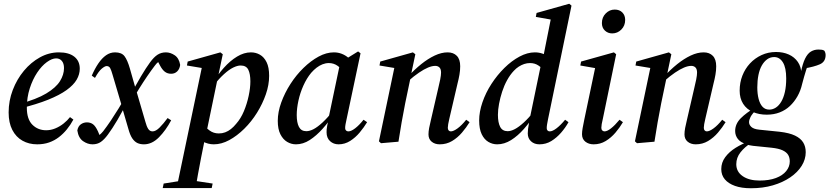

<svg xmlns="http://www.w3.org/2000/svg" viewBox="-20 -755 4419 1023"><path d="M178 14Q134 14 99.5 -5.5Q65 -25 45.5 -63Q26 -101 26 -156Q26 -218 48 -275.5Q70 -333 107.5 -378Q145 -423 193 -449.5Q241 -476 294 -476Q347 -476 376 -453Q405 -430 405 -389Q405 -359 388.5 -330.5Q372 -302 334.5 -275Q297 -248 236 -223.5Q175 -199 86 -177L83 -201Q175 -226 226.5 -257Q278 -288 299.5 -322.5Q321 -357 321 -392Q321 -417 309.5 -430.5Q298 -444 279 -444Q257 -444 229.5 -424Q202 -404 178 -368Q154 -332 138.5 -284Q123 -236 123 -181Q123 -120 152.5 -90.5Q182 -61 226 -61Q251 -61 275 -71Q299 -81 319 -97Q339 -113 353 -131L371 -118Q356 -90 336.5 -66Q317 -42 293.5 -24Q270 -6 241.5 4Q213 14 178 14Z M747 14Q727 14 712 7Q697 0 685 -17.5Q673 -35 664 -68L631 -181L630 -187L580 -356Q573 -381 567 -392Q561 -403 548 -403Q539 -403 522.5 -389.5Q506 -376 486 -340L469 -352Q485 -389 504 -417Q523 -445 545 -460.5Q567 -476 593 -476Q628 -476 643.5 -455.5Q659 -435 672 -390L703 -281L705 -276L755 -105Q761 -82 769.5 -68.5Q778 -55 793 -55Q810 -55 830.5 -75.5Q851 -96 873 -126L892 -114Q864 -61 827 -23.5Q790 14 747 14ZM392 -60Q396 -82 410.5 -92.5Q425 -103 443 -103Q462 -103 475.5 -93Q489 -83 502 -55L517 -19L496 -17V-27Q504 -31 512 -37.5Q520 -44 530 -56Q550 -82 570.5 -112.5Q591 -143 612.5 -178Q634 -213 657 -253L666 -228Q633 -162 605.5 -115.5Q578 -69 555 -38Q536 -12 517.5 1Q499 14 473 14Q447 14 422.5 -3Q398 -20 392 -60ZM679 -211 669 -235Q703 -301 731 -348Q759 -395 779 -422Q800 -451 819.5 -463.5Q839 -476 864 -476Q888 -476 911 -460.5Q934 -445 940 -409Q937 -387 924 -374.5Q911 -362 892 -362Q872 -362 858 -373Q844 -384 832 -407L813 -443L840 -444V-435Q832 -431 823 -424.5Q814 -418 804 -404Q785 -379 764.5 -349Q744 -319 722.5 -284.5Q701 -250 679 -211Z M847 247 852 223 953 207H1008L1113 223L1108 247ZM921 247 1057 -403 1078 -389 976 -406 980 -427 1154 -476 1167 -466 1141 -342 1139 -334 1077 -35 1072 -17Q1061 38 1051.5 85Q1042 132 1035 172.5Q1028 213 1022 247ZM1119 14Q1089 14 1060.5 -1Q1032 -16 1012 -45L1059 -96Q1076 -75 1097 -59.5Q1118 -44 1146 -44Q1164 -44 1180 -50Q1196 -56 1210.5 -67.5Q1225 -79 1238 -95Q1263 -123 1279.5 -162.5Q1296 -202 1305 -244.5Q1314 -287 1314 -321Q1314 -361 1303 -383.5Q1292 -406 1262 -406Q1245 -406 1222.5 -395Q1200 -384 1173.5 -360Q1147 -336 1116 -297L1107 -313H1113Q1140 -357 1173 -394Q1206 -431 1243 -453.5Q1280 -476 1317 -476Q1343 -476 1365 -463.5Q1387 -451 1400.5 -423.5Q1414 -396 1414 -351Q1414 -303 1396.5 -252.5Q1379 -202 1349.5 -154.5Q1320 -107 1281.5 -69Q1243 -31 1201.5 -8.5Q1160 14 1119 14Z M1557 14Q1532 14 1510 1Q1488 -12 1474 -39.5Q1460 -67 1460 -111Q1460 -158 1478.5 -209Q1497 -260 1527.5 -307.5Q1558 -355 1597 -393Q1636 -431 1677.5 -453.5Q1719 -476 1759 -476Q1781 -476 1800.5 -468.5Q1820 -461 1836.5 -447Q1853 -433 1865 -413L1814 -374Q1799 -390 1778.5 -404.5Q1758 -419 1732 -419Q1715 -419 1698.5 -412.5Q1682 -406 1667 -394.5Q1652 -383 1638 -367Q1614 -338 1596.5 -299Q1579 -260 1570 -218.5Q1561 -177 1561 -142Q1561 -101 1573 -78.5Q1585 -56 1612 -56Q1630 -56 1651 -67Q1672 -78 1698.5 -102.5Q1725 -127 1757 -167L1763 -148H1760Q1732 -106 1699 -69Q1666 -32 1630.5 -9Q1595 14 1557 14ZM1784 14Q1757 14 1738.5 -3Q1720 -20 1720 -50Q1720 -58 1720.5 -65.5Q1721 -73 1723.5 -86Q1726 -99 1731 -120L1730 -123L1793 -423L1799 -426L1888 -481L1901 -471L1826 -117Q1823 -103 1821 -92.5Q1819 -82 1819 -72Q1819 -64 1824 -59.5Q1829 -55 1836 -55Q1851 -55 1872.5 -71.5Q1894 -88 1917 -117L1936 -104Q1919 -76 1896.5 -49Q1874 -22 1845.5 -4Q1817 14 1784 14Z M2010 8 1999 -2 2083 -403 2104 -389 2002 -406 2006 -427 2180 -476 2193 -466 2169 -352 2168 -344 2139 -205Q2129 -155 2120 -103.5Q2111 -52 2103 0ZM2323 14Q2297 14 2280 0Q2263 -14 2263 -39Q2263 -54 2266.5 -73Q2270 -92 2276 -116L2315 -285Q2321 -308 2325.5 -331.5Q2330 -355 2330 -368Q2330 -387 2321.5 -395.5Q2313 -404 2299 -404Q2282 -404 2260.5 -395Q2239 -386 2212.5 -368Q2186 -350 2154 -322L2148 -347H2154Q2188 -384 2224 -413Q2260 -442 2296 -459Q2332 -476 2365 -476Q2396 -476 2414 -457.5Q2432 -439 2432 -402Q2432 -380 2428 -357Q2424 -334 2418 -311L2374 -122Q2370 -106 2368 -93.5Q2366 -81 2366 -74Q2366 -65 2370.5 -60Q2375 -55 2382 -55Q2396 -55 2418 -71Q2440 -87 2464 -117L2482 -104Q2465 -76 2441.5 -48.5Q2418 -21 2388.5 -3.5Q2359 14 2323 14Z M2629 14Q2604 14 2582 1Q2560 -12 2546.5 -40Q2533 -68 2533 -113Q2533 -159 2550.5 -210Q2568 -261 2598.5 -308Q2629 -355 2667.5 -393Q2706 -431 2748 -453.5Q2790 -476 2830 -476Q2851 -476 2870 -469.5Q2889 -463 2906 -450Q2923 -437 2936 -418L2884 -373Q2869 -392 2849.5 -405.5Q2830 -419 2804 -419Q2788 -419 2773 -414Q2758 -409 2744 -400Q2730 -391 2718 -378Q2698 -357 2682 -328Q2666 -299 2655.5 -266.5Q2645 -234 2639 -202Q2633 -170 2633 -143Q2633 -102 2645 -79Q2657 -56 2685 -56Q2702 -56 2723 -67Q2744 -78 2770.5 -102Q2797 -126 2829 -166L2837 -148H2832Q2804 -105 2771.5 -68Q2739 -31 2703 -8.5Q2667 14 2629 14ZM2854 14Q2827 14 2809.5 -2Q2792 -18 2792 -44Q2792 -54 2793.5 -67.5Q2795 -81 2799 -103L2802 -120L2865 -424L2872 -439L2918 -670L2936 -647L2835 -665L2839 -686L3013 -735L3025 -725L2900 -120Q2897 -104 2895 -93Q2893 -82 2893 -72Q2893 -64 2897.5 -59.5Q2902 -55 2909 -55Q2924 -55 2945.5 -71.5Q2967 -88 2991 -117L3009 -104Q2993 -75 2969.5 -48Q2946 -21 2917.5 -3.5Q2889 14 2854 14Z M3081 -40Q3081 -54 3084.5 -73.5Q3088 -93 3093 -117L3153 -403L3169 -389L3072 -406L3076 -427L3251 -476L3263 -466L3192 -122Q3188 -106 3186 -94Q3184 -82 3184 -74Q3184 -65 3189 -60Q3194 -55 3201 -55Q3215 -55 3235.5 -71Q3256 -87 3281 -117L3299 -104Q3282 -75 3259 -48Q3236 -21 3207 -3.5Q3178 14 3143 14Q3117 14 3099 0Q3081 -14 3081 -40ZM3242 -577Q3219 -577 3203 -592Q3187 -607 3187 -632Q3187 -663 3207.5 -683.5Q3228 -704 3255 -704Q3281 -704 3296 -688.5Q3311 -673 3311 -649Q3311 -618 3290.5 -597.5Q3270 -577 3242 -577Z M3374 8 3363 -2 3447 -403 3468 -389 3366 -406 3370 -427 3544 -476 3557 -466 3533 -352 3532 -344 3503 -205Q3493 -155 3484 -103.5Q3475 -52 3467 0ZM3687 14Q3661 14 3644 0Q3627 -14 3627 -39Q3627 -54 3630.5 -73Q3634 -92 3640 -116L3679 -285Q3685 -308 3689.5 -331.5Q3694 -355 3694 -368Q3694 -387 3685.5 -395.5Q3677 -404 3663 -404Q3646 -404 3624.5 -395Q3603 -386 3576.5 -368Q3550 -350 3518 -322L3512 -347H3518Q3552 -384 3588 -413Q3624 -442 3660 -459Q3696 -476 3729 -476Q3760 -476 3778 -457.5Q3796 -439 3796 -402Q3796 -380 3792 -357Q3788 -334 3782 -311L3738 -122Q3734 -106 3732 -93.5Q3730 -81 3730 -74Q3730 -65 3734.5 -60Q3739 -55 3746 -55Q3760 -55 3782 -71Q3804 -87 3828 -117L3846 -104Q3829 -76 3805.5 -48.5Q3782 -21 3752.5 -3.5Q3723 14 3687 14Z M3981 248Q3931 248 3896 235.5Q3861 223 3842 200.5Q3823 178 3823 146Q3823 111 3844 82.5Q3865 54 3899.5 32.5Q3934 11 3974 -3L3984 5Q3948 28 3925.5 56.5Q3903 85 3903 120Q3903 160 3937 183.5Q3971 207 4027 207Q4078 207 4114 193.5Q4150 180 4169 156.5Q4188 133 4188 105Q4188 85 4179.5 70.5Q4171 56 4150 46Q4129 36 4090 32L3992 22Q3983 21 3974 19Q3965 17 3956 15V13Q3926 4 3911.5 -14.5Q3897 -33 3897 -57Q3897 -95 3927 -125Q3957 -155 4007 -184V-190L4015 -176Q3987 -148 3979 -132Q3971 -116 3971 -104Q3971 -90 3983.5 -78.5Q3996 -67 4026 -64L4134 -53Q4186 -47 4216 -32.5Q4246 -18 4259.5 4Q4273 26 4273 56Q4273 94 4251.5 128.5Q4230 163 4190.5 190Q4151 217 4098 232.5Q4045 248 3981 248ZM4065 -144Q4024 -144 3991 -158.5Q3958 -173 3939.5 -202Q3921 -231 3921 -272Q3921 -315 3935.5 -352Q3950 -389 3976 -417Q4002 -445 4037.5 -461.5Q4073 -478 4115 -478Q4153 -478 4183 -464.5Q4213 -451 4231 -425Q4249 -399 4250 -361L4246 -364Q4256 -415 4269.5 -442.5Q4283 -470 4301 -480.5Q4319 -491 4340 -491Q4350 -491 4358 -490Q4366 -489 4372 -485Q4375 -481 4377 -474.5Q4379 -468 4379 -462Q4379 -426 4348.5 -412.5Q4318 -399 4264 -390L4285 -411Q4281 -400 4275.5 -383Q4270 -366 4264.5 -346.5Q4259 -327 4254 -308Q4246 -272 4229 -242Q4212 -212 4188.5 -190Q4165 -168 4134 -156Q4103 -144 4065 -144ZM4079 -171Q4097 -171 4113.5 -181.5Q4130 -192 4142.5 -213Q4155 -234 4162 -265Q4169 -296 4169 -337Q4169 -394 4151.5 -422.5Q4134 -451 4105 -451Q4084 -451 4067.5 -439Q4051 -427 4039 -406Q4027 -385 4021 -355Q4015 -325 4015 -289Q4015 -255 4022 -228Q4029 -201 4043 -186Q4057 -171 4079 -171Z"/></svg>

Font: Source Serif 4 48pt SemiBold
Style: Italic
Weight: 600
Italic angle: -12°
Designer: Frank Grießhammer
Foundry: Adobe Systems Incorporated
Version: Version 4.004;hotconv 1.0.116;makeotfexe 2.5.65601